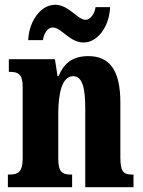

<svg xmlns="http://www.w3.org/2000/svg" viewBox="-20 -784 600 804"><path d="M330 -606C389 -606 438 -673 441 -754H380C377 -727 358 -701 339 -701C304 -701 269 -764 211 -764C151 -764 102 -697 98 -616H160C163 -643 179 -669 201 -669C237 -669 271 -606 330 -606ZM13 0H282V-53H278C242 -53 224 -62 224 -119V-309C224 -390 239 -465 286 -465C326 -465 337 -414 337 -329V0H539V-53H535C499 -53 484 -62 484 -124V-355C484 -491 438 -549 350 -549C280 -549 247 -516 225 -465H221L210 -536H17V-483H21C57 -483 75 -474 75 -418V-122C75 -62 55 -53 17 -53H13Z"/></svg>

Font: Noto Serif Sinhala ExtraCondensed ExtraBold
Style: Regular
Weight: 800
Width: 2
Designer: Jelle Bosma - Monotype Design Team
Foundry: Monotype Imaging Inc.
Version: Version 2.007